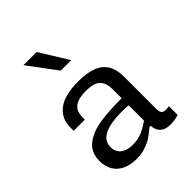

<svg xmlns="http://www.w3.org/2000/svg" viewBox="-227 -934 1073 1073"><g transform="rotate(-45 310.0 -397.0)"><path d="M497.2 -363.2V-108.5Q497.2 -89.5 502.7 -80Q508.2 -70.5 521.1 -68Q534 -65.5 557.8 -69.2V0Q524 10 493.8 10Q460.8 10 441.8 -1.7Q422.8 -13.3 415.2 -32.6Q407.5 -51.8 407.5 -77.8L402.5 -86.7V-357.5Q402.5 -397.3 388.6 -419.5Q374.7 -441.7 350 -449.8Q325.3 -458 288.2 -457.8Q252.5 -457.5 227.5 -449.8Q202.5 -442 187.8 -422.8Q173 -403.5 172.7 -370.7L172.3 -348.5H84.2V-375.3Q84.2 -445 136.2 -485.3Q188.2 -525.7 298 -525.7Q363.2 -525.7 407 -509.9Q450.8 -494.2 474 -458.3Q497.2 -422.5 497.2 -363.2ZM355.2 -234.3Q293.8 -234.3 252 -224.7Q210.2 -215 187.8 -193.8Q165.3 -172.5 165.3 -137.8Q165.3 -112.7 177.1 -95.1Q188.8 -77.5 211.1 -68.4Q233.3 -59.3 264.3 -59.3Q306 -59.3 340.8 -74.8Q375.7 -90.3 415 -120.5L417.5 -64H398.8Q367.5 -37.5 346.2 -23.3Q324.8 -9.2 292.8 1.4Q260.8 12 221.8 12Q174.3 12 139.3 -4.4Q104.3 -20.8 85.5 -51.9Q66.7 -83 66.7 -126.5Q66.7 -195.5 113.5 -231.1Q160.3 -266.7 234.5 -277.7Q308.7 -288.7 413.8 -287.5L439.3 -227.8Q417.3 -230.8 396.2 -232.6Q375.2 -234.3 355.2 -234.3ZM271 -637.2 145.2 -806.2H249.3L353.8 -637.2Z"/></g></svg>

Font: Monaspace Neon Var ExtraLight
Style: Regular
Weight: 200
Designer: Riley Cran and the Lettermatic Team
Version: Version 1.200 (Monaspace Neon Var)